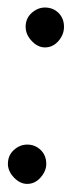

<svg xmlns="http://www.w3.org/2000/svg" viewBox="-44 -470 186 498"><path d="M26.5 7Q8 7 -7.8 -9.5Q-23.5 -26 -23.5 -45Q-23.5 -67 -8 -81Q7.5 -95 26.5 -95Q47 -95 61.5 -81Q76 -67 76 -45Q76 -26 61.2 -9.5Q46.5 7 26.5 7ZM72.5 -347Q54 -347 38.2 -363.8Q22.5 -380.5 22.5 -400.5Q22.5 -422.5 38.2 -436.5Q54 -450.5 72.5 -450.5Q93.5 -450.5 107.8 -436.5Q122 -422.5 122 -400.5Q122 -380 107.5 -363.5Q93 -347 72.5 -347Z"/></svg>

Font: Edu NSW ACT Hand Pre
Style: Regular
Weight: 400
Designer: Tina and Corey Anderson, Eben Sorkin, Mirko Velimirovic
Foundry: Sorkin Type Co.
Version: Version 2.000